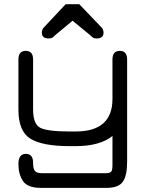

<svg xmlns="http://www.w3.org/2000/svg" viewBox="-20 -701 703 921"><path d="M188.5 -567.4 294.9 -680.7H360.4L468.8 -567.4Q476.6 -557.6 476.6 -543.9Q476.6 -516.6 444.3 -516.6Q430.7 -516.6 425.8 -520.5Q416 -528.3 410.2 -534.2L328.1 -601.6L247.1 -534.2Q245.1 -533.2 241.2 -529.3Q237.3 -524.4 234.4 -522.5Q226.6 -516.6 212.9 -516.6Q180.7 -516.6 180.7 -543.9Q180.7 -557.6 188.5 -567.4ZM589.8 75.2Q589.8 142.6 568.8 171.4Q547.9 200.2 491.2 200.2H175.8Q112.3 200.2 90.3 167.5Q68.4 134.8 68.4 85.9Q68.4 37.1 103.5 37.1Q138.7 37.1 138.7 79.1Q138.7 108.4 147.5 119.1Q156.2 129.9 182.6 129.9H484.4Q506.8 129.9 513.2 122.6Q519.5 115.2 519.5 90.8V-48.8Q459 0 342.8 0H314.5Q183.6 0 126 -35.6Q68.4 -71.3 68.4 -173.8V-416Q68.4 -457 103.5 -457Q138.7 -457 138.7 -416V-176.8Q138.7 -106.4 172.4 -88.4Q206.1 -70.3 314.5 -70.3H342.8Q519.5 -70.3 519.5 -226.6V-416Q519.5 -457 554.7 -457Q589.8 -457 589.8 -416Z"/></svg>

Font: Jura
Style: DemiBold
Weight: 600
Version: Version 2.5